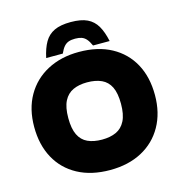

<svg xmlns="http://www.w3.org/2000/svg" viewBox="-127 -1005 1065 1128"><g transform="rotate(-15 405.5 -441.0)"><path d="M405 9Q291 9 208.5 -35.5Q126 -80 82 -161Q38 -242 38 -351Q38 -460 84 -540.5Q130 -621 213 -665Q296 -709 405 -709Q520 -709 602 -664.5Q684 -620 728 -539.5Q772 -459 772 -349Q772 -241 726.5 -160Q681 -79 598.5 -35Q516 9 405 9ZM405 -176Q455 -176 491 -192.5Q527 -209 546.5 -247.5Q566 -286 566 -351Q566 -416 547.5 -453.5Q529 -491 493 -507.5Q457 -524 405 -524Q356 -524 320 -507.5Q284 -491 264.5 -453Q245 -415 245 -349Q245 -285 263.5 -247Q282 -209 318 -192.5Q354 -176 405 -176ZM211 -724Q223 -781 244.5 -818Q266 -855 304 -873Q342 -891 404 -891Q467 -891 504.5 -873Q542 -855 563.5 -818Q585 -781 597 -724H496Q484 -751 471.5 -765Q459 -779 443 -784.5Q427 -790 404 -790Q381 -790 365 -784.5Q349 -779 336.5 -765Q324 -751 312 -724Z"/></g></svg>

Font: REM ExtraBold
Style: Regular
Weight: 800
Designer: Octavio Pardo
Foundry: Ashler Design
Version: Version 1.005;gftools[0.9.28]